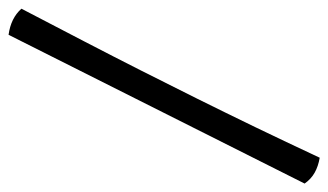

<svg xmlns="http://www.w3.org/2000/svg" viewBox="-210 -578 766 448"><g transform="rotate(-90 173.0 -354.0)"><path d="M315.8 -717Q354.8 -711.7 376.7 -687Q336.1 -609.1 300.4 -540.4Q264.7 -471.6 231.9 -406.8Q199.1 -342 166.8 -277Q134.5 -211.9 100.5 -141.7Q66.6 -71.4 29 9Q8.8 5.5 -5.9 -2.8Q-20.7 -11.1 -31.3 -26.2Z"/></g></svg>

Font: Vollkorn
Style: Italic
Weight: 400
Italic angle: -11°
Designer: Friedrich Althausen
Foundry: Friedrich Althausen
Version: Version 5.001